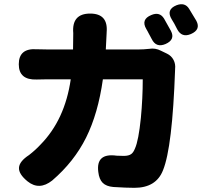

<svg xmlns="http://www.w3.org/2000/svg" viewBox="-20 -856 968 920"><path d="M112 13Q69 -22 71 -52.5Q73 -83 119 -113Q150 -137 174 -163Q291 -282 319 -476H208Q177 -476 156 -475Q70 -472 70 -548Q70 -626 156 -620Q175 -619 208 -619H330Q331 -644 331 -697Q323 -791 412 -791Q499 -791 491 -701Q491 -700 491 -699Q489 -645 487 -619H644Q668 -619 695 -622Q724 -627 751 -613L780 -599Q801 -589 811.5 -569Q822 -549 819 -525Q819 -524 819 -523Q806 -150 761 -40Q728 44 624 44Q587 44 523 40Q489 37 472 20Q455 3 451 -32Q439 -124 539 -110Q551 -109 573 -109Q597 -109 609 -118Q619 -125 627 -145Q644 -183 655 -291Q664 -386 664 -476H568H473Q450 -312 392.5 -196.5Q335 -81 230 9Q168 58 112 13ZM707 -669Q704 -674 699 -684Q695 -691 693 -695Q691 -699 687 -706.5Q683 -714 681 -717Q654 -763 705 -784Q745 -801 766 -767Q787 -730 799 -708Q821 -666 773 -645Q728 -626 707 -669ZM829 -716Q825 -725 815 -743Q807 -757 803 -763Q774 -810 826 -831Q866 -846 886 -814Q897 -797 918 -761Q920 -758 921 -756Q943 -714 895 -693Q851 -674 829 -716Z"/></svg>

Font: GenSenRounded TW H
Style: Regular
Weight: 900
Version: Version 1.501;PS 1;hotconv 16.6.51;makeotf.lib2.5.65220